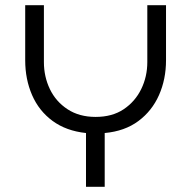

<svg xmlns="http://www.w3.org/2000/svg" viewBox="-20 -719 736 739"><path d="M311 0V-207Q235 -215 182.5 -253.5Q130 -292 103.5 -353Q77 -414 77 -487V-699H149V-480Q149 -424 172 -376Q195 -328 240 -298.5Q285 -269 348 -269Q412 -269 456 -298.5Q500 -328 523.5 -376Q547 -424 547 -480V-699H619V-487Q619 -414 592 -353Q565 -292 512.5 -253Q460 -214 383 -207V0Z"/></svg>

Font: MuseoModerno Thin Light
Style: Regular
Weight: 300
Version: Version 1.003